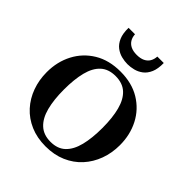

<svg xmlns="http://www.w3.org/2000/svg" viewBox="-255 -1125 1307 1307"><g transform="rotate(45 398.5 -471.5)"><path d="M397.9 14.2Q315.4 14.2 250.2 -14.2Q185.1 -42.5 139.6 -92.5Q94.2 -142.6 70.3 -208.5Q46.4 -274.4 46.4 -349.6Q46.4 -449.7 88.9 -530.8Q131.3 -611.8 210.2 -659.7Q289.1 -707.5 399.4 -707.5Q509.3 -707.5 587.9 -659.7Q666.5 -611.8 708.5 -530.8Q750.5 -449.7 750.5 -349.6Q750.5 -274.4 726.3 -208.5Q702.1 -142.6 656.5 -92.5Q610.8 -42.5 545.7 -14.2Q480.5 14.2 397.9 14.2ZM399.9 -31.7Q467.8 -31.7 507.8 -70.1Q547.9 -108.4 565.7 -179.4Q583.5 -250.5 583.5 -348.6Q583.5 -446.8 564.9 -517.1Q546.4 -587.4 505.6 -624.8Q464.8 -662.1 397 -662.1Q329.6 -662.1 289.1 -624.8Q248.5 -587.4 230.7 -517.1Q212.9 -446.8 212.9 -348.6Q212.9 -250.5 231.4 -179.4Q250 -108.4 291.3 -70.1Q332.5 -31.7 399.9 -31.7ZM396.5 -775.9Q368.7 -775.9 338.6 -783.4Q308.6 -791 282.7 -810.5Q256.8 -830.1 241.5 -865.5Q226.1 -900.9 227.1 -956.5H289.1Q290.5 -929.2 302.7 -908.7Q314.9 -888.2 338.1 -876.7Q361.3 -865.2 396.5 -865.2Q431.6 -865.2 455.1 -876.7Q478.5 -888.2 490.5 -908.7Q502.4 -929.2 503.9 -956.5H565.9Q566.9 -900.9 551.5 -865.5Q536.1 -830.1 510.3 -810.5Q484.4 -791 454.3 -783.4Q424.3 -775.9 396.5 -775.9Z"/></g></svg>

Font: Gelasio SemiBold
Style: Regular
Weight: 600
Designer: Eben Sorkin
Foundry: Eben Sorkin
Version: Version 1.008